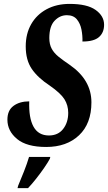

<svg xmlns="http://www.w3.org/2000/svg" viewBox="-20 -744 554 985"><path d="M217 10Q117 10 67.5 -31Q18 -72 18 -130Q18 -178 49.5 -201Q81 -224 130 -224Q127 -139 152 -94Q177 -49 231 -49Q278 -49 304 -82.5Q330 -116 330 -165Q330 -204 310.5 -235Q291 -266 235 -305Q174 -345 143 -390.5Q112 -436 112 -506Q112 -571 140 -620Q168 -669 219 -696.5Q270 -724 337 -724Q427 -724 470.5 -693Q514 -662 514 -617Q514 -577 488 -554Q462 -531 403 -531Q404 -561 398 -592Q392 -623 374.5 -644.5Q357 -666 323 -666Q287 -666 260 -637.5Q233 -609 233 -549Q233 -517 245 -494.5Q257 -472 280.5 -453Q304 -434 338 -411Q449 -334 449 -219Q449 -110 385.5 -50Q322 10 217 10ZM73 209Q87 176 103 135.5Q119 95 129 61H238L236 70Q226 89 207 116.5Q188 144 166 172Q144 200 124 221H70Z"/></svg>

Font: Noto Serif ExtraCondensed
Style: Bold Italic
Weight: 700
Width: 2
Italic angle: -12°
Designer: Monotype Design Team
Foundry: Monotype Imaging Inc.
Version: Version 2.013; ttfautohint (v1.8.4.7-5d5b)